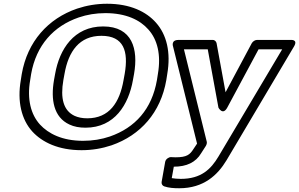

<svg xmlns="http://www.w3.org/2000/svg" viewBox="-20 -766 1595 1024"><path d="M817 -339C790 -184 701 -85 566 -38C522 -23 474 -15 423 -15C312 -15 238 -53 193 -102C145 -155 123 -236 141 -339L146 -371C173 -525 266 -627 400 -673C444 -688 491 -696 542 -696C653 -696 727 -659 771 -609C819 -556 840 -475 822 -371ZM867 -339 872 -371C892 -487 869 -581 812 -645C760 -704 674 -746 551 -746C495 -746 442 -737 391 -720C236 -667 126 -544 96 -371L91 -339C71 -224 95 -128 152 -65C205 -7 292 35 415 35C471 35 524 26 575 9C730 -45 837 -166 867 -339ZM436 -85C592 -85 666 -209 689 -339L695 -372C718 -504 686 -625 530 -625C374 -625 297 -503 274 -372L268 -339C250 -235 266 -141 350 -102C375 -90 404 -85 436 -85ZM445 -135C418 -135 396 -140 378 -148C318 -176 301 -242 318 -339L324 -372C345 -492 403 -575 521 -575C640 -575 666 -493 645 -372L639 -339C618 -219 563 -135 445 -135ZM907 123C975 123 1024 100 1053 51L1078 12C1082 5 1084 -3 1083 -9L961 -503H1088L1145 -192C1145 -192 1168 -148 1192 -192L1359 -503H1485L1145 69C1105 136 1053 188 944 188C925 188 909 186 896 184ZM891 72C880 72 864 82 861 97L842 204C840 214 846 225 856 228C880 236 906 238 936 238C1067 238 1141 167 1188 89L1548 -518C1571 -557 1531 -553 1531 -553H1350C1341 -553 1329 -546 1323 -536L1183 -274L1135 -536C1133 -544 1126 -553 1115 -553H932C890 -553 903 -518 903 -518L1031 0L1011 30C993 58 977 73 916 73C910 73 901 72 891 72Z"/></svg>

Font: Asimov
Style: XWidOuIt
Weight: 500
Designer: Google
Version: Version 2.000980; 2014